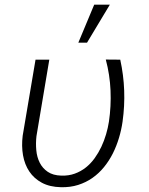

<svg xmlns="http://www.w3.org/2000/svg" viewBox="-20 -780 627 810"><path d="M188 -528.3 133.8 -205.6Q130.4 -175.8 133.1 -146.5Q135.7 -117.2 147.5 -93.8Q159.2 -70.3 181.4 -55.2Q203.6 -40 238.8 -39.1Q269.5 -38.1 295.2 -47.4Q320.8 -56.6 341.8 -73.2Q362.8 -89.8 379.2 -112.5Q395.5 -135.3 407.5 -160.6Q419.4 -186 427.5 -213.4Q435.5 -240.7 439.5 -266.6Q449.2 -332 446.3 -398.4Q443.4 -464.8 426.3 -528.8L487.3 -528.3Q501.5 -463.4 503.9 -398.2Q506.3 -333 497.1 -267.1Q492.2 -232.4 481.9 -198.2Q471.7 -164.1 456.1 -132.8Q440.4 -101.6 418.9 -75.2Q397.5 -48.8 370.1 -29.5Q342.8 -10.3 309.6 0.2Q276.4 10.7 237.3 9.8Q189.9 8.8 156.7 -9Q123.5 -26.9 103.8 -56.4Q84 -85.9 77.1 -125Q70.3 -164.1 75.7 -207.5L129.9 -528.3ZM377.4 -760.3H443.4L347.2 -600.1H310.5Z"/></svg>

Font: Roboto Mono Light
Style: Italic
Weight: 300
Designer: Google
Version: Version 2.000985; 2015; ttfautohint (v1.3)